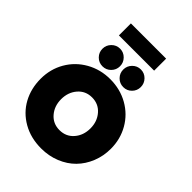

<svg xmlns="http://www.w3.org/2000/svg" viewBox="-293 -1189 1341 1341"><g transform="rotate(45 378.0 -518.5)"><path d="M191.5 -930.5V-1049H539.5V-930.5ZM263 -696.5Q226.5 -696.5 201.2 -722Q176 -747.5 176 -783.5Q176 -819.5 201.5 -845.2Q227 -871 263 -871Q299 -871 324.2 -845.2Q349.5 -819.5 349.5 -783.5Q349.5 -747.5 324.2 -722Q299 -696.5 263 -696.5ZM468.5 -696.5Q432 -696.5 406.8 -722Q381.5 -747.5 381.5 -783.5Q381.5 -819.5 407 -845.2Q432.5 -871 468.5 -871Q504.5 -871 529.8 -845.2Q555 -819.5 555 -783.5Q555 -747.5 529.8 -722Q504.5 -696.5 468.5 -696.5ZM19 -330.5Q19 -425.5 64.2 -503.8Q109.5 -582 189.2 -627Q269 -672 365.5 -672Q463.5 -672 543 -627Q622.5 -582 667.2 -503.8Q712 -425.5 712 -330.5Q712 -259 686.5 -195.8Q661 -132.5 616 -86.8Q571 -41 506 -14.5Q441 12 365.5 12Q262.5 12 183 -33.5Q103.5 -79 61.2 -156.5Q19 -234 19 -330.5ZM365.5 -169Q430 -169 470.2 -215.5Q510.5 -262 510.5 -330.5Q510.5 -398.5 470 -445.2Q429.5 -492 365.5 -492Q301.5 -492 261.2 -445.2Q221 -398.5 221 -330.5Q221 -262.5 261.2 -215.8Q301.5 -169 365.5 -169Z"/></g></svg>

Font: League Spartan Black
Style: Regular
Weight: 900
Foundry: The League of Moveable Type
Version: Version 2.002